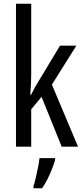

<svg xmlns="http://www.w3.org/2000/svg" viewBox="-20 -780 439 1021"><path d="M146 -383Q146 -355 144.5 -328.5Q143 -302 141 -276H145Q151 -287 156.5 -297.5Q162 -308 167.5 -318.5Q173 -329 179 -338L299 -537H386L256 -330L395 0H308L201 -265L146 -199V0H65V-760H146ZM273 71Q266 95 255 122.5Q244 150 231 175.5Q218 201 204 221H158V210Q164 192 170.5 164.5Q177 137 182.5 109Q188 81 190 61H273Z"/></svg>

Font: Noto Sans ExtraCondensed
Style: Regular
Weight: 400
Width: 2
Designer: Monotype Design Team
Foundry: Monotype Imaging Inc.
Version: Version 2.013